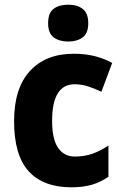

<svg xmlns="http://www.w3.org/2000/svg" viewBox="-20 -788 525 818"><path d="M284 10Q165 10 102.5 -58Q40 -126 40 -272Q40 -412 107.5 -485.5Q175 -559 294 -559Q345 -559 385 -548.5Q425 -538 458 -520L412 -397Q381 -412 353.5 -420.5Q326 -429 298 -429Q202 -429 202 -273Q202 -195 227.5 -158Q253 -121 299 -121Q339 -121 373.5 -133Q408 -145 442 -168V-35Q409 -12 371.5 -1Q334 10 284 10ZM271 -768Q309 -768 332.5 -750Q356 -732 356 -689Q356 -646 332 -628.5Q308 -611 271 -611Q233 -611 209 -628.5Q185 -646 185 -689Q185 -733 208.5 -750.5Q232 -768 271 -768Z"/></svg>

Font: Noto Sans Malayalam SemiCondensed ExtraBold
Style: Regular
Weight: 800
Width: 4
Designer: Jelle Bosma - Monotype Design Team
Foundry: Monotype Imaging Inc.
Version: Version 2.104; ttfautohint (v1.8.4.7-5d5b)